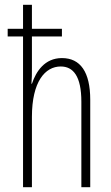

<svg xmlns="http://www.w3.org/2000/svg" viewBox="-20 -873 464 800"><path d="M113 -853H76V-753H12V-721H76V-93H113V-386C113 -533 168 -596 233 -596C285 -596 319 -556 319 -449V-93H356V-457C356 -573 315 -631 238 -631C166 -631 130 -575 113 -524H111C113 -546 113 -563 113 -593V-721H238V-753H113Z"/></svg>

Font: Noto Sans Kannada UI ExtraCondensed ExtraLight
Style: Regular
Weight: 200
Width: 2
Designer: Jelle Bosma - Monotype Design Team
Foundry: Monotype Imaging Inc.
Version: Version 2.005